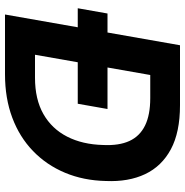

<svg xmlns="http://www.w3.org/2000/svg" viewBox="-6 -734 740 768"><g transform="rotate(90 364.0 -350.0)"><path d="M13 -291 34 -410H416L395 -291ZM38 0 161 -700H401Q509 -700 577 -663.5Q645 -627 676.5 -560.5Q708 -494 704 -403Q702 -314 671 -240Q640 -166 584 -112Q528 -58 450.5 -29Q373 0 277 0ZM199 -120H291Q377 -120 436 -153.5Q495 -187 526.5 -248.5Q558 -310 560 -393Q563 -456 544 -497.5Q525 -539 482.5 -560Q440 -581 372 -581H280Z"/></g></svg>

Font: DM Sans 17pt ExtraBold
Style: Italic
Weight: 800
Italic angle: -10°
Version: Version 4.004;gftools[0.9.30]